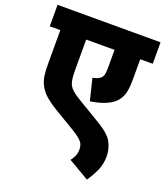

<svg xmlns="http://www.w3.org/2000/svg" viewBox="-149 -723 882 1025"><g transform="rotate(20 292.5 -210.5)"><path d="M585 -500H514V-385Q514 -332 505 -302Q496 -272 473 -250Q431 -211 338 -197L308 -320Q341 -326 352 -338Q361 -346 364.5 -358Q368 -370 368 -397V-500H207V-327Q207 -288 212 -264.5Q217 -241 233.5 -224Q250 -207 285 -186L420 -105Q484 -67 503.5 -29.5Q523 8 523 50Q523 95 505.5 132.5Q488 170 466 201L348 132Q358 120 366 102.5Q374 85 374 65Q374 48 368.5 35Q363 22 347 8Q331 -6 299 -25L187 -92Q144 -118 118.5 -141Q93 -164 79 -193Q68 -215 64 -241.5Q60 -268 60 -315V-500H0V-622H585Z"/></g></svg>

Font: Noto Sans Devanagari UI SemiCondensed ExtraBold
Style: Regular
Weight: 800
Width: 4
Designer: Jelle Bosma - Monotype Design Team
Foundry: Monotype Imaging Inc.
Version: Version 2.004; ttfautohint (v1.8.4.7-5d5b)